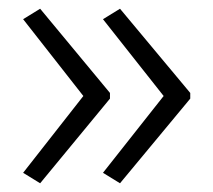

<svg xmlns="http://www.w3.org/2000/svg" viewBox="-20 -492 489 440"><path d="M416 -266V-279L255 -472L216 -448L355 -272L216 -96L255 -72ZM232 -266V-279L72 -472L33 -448L171 -272L33 -96L72 -72Z"/></svg>

Font: Noto Sans Myanmar UI Light
Style: Regular
Weight: 300
Designer: Monotype Design Team
Foundry: Monotype Imaging Inc.
Version: Version 2.103